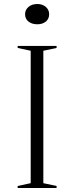

<svg xmlns="http://www.w3.org/2000/svg" viewBox="-20 -937 370 957"><path d="M262 -708V-698L196 -684V-24L262 -10V0H68V-10L133 -24V-684L68 -698V-708ZM166 -917Q192 -917 208.5 -902.5Q225 -888 225 -866Q225 -843 208.5 -829.5Q192 -816 166 -816Q139 -816 122 -829.5Q105 -843 105 -866Q105 -888 122 -902.5Q139 -917 166 -917Z"/></svg>

Font: Kalnia Light
Style: Regular
Weight: 300
Designer: Frida Medrano
Foundry: Frida Medrano
Version: Version 1.105